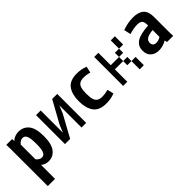

<svg xmlns="http://www.w3.org/2000/svg" viewBox="68 -1154 2051 2051"><g transform="rotate(-45 1094.0 -128.5)"><path d="M397.5 -218.8Q397.5 -100.6 355 -46.4Q312.5 7.8 245.1 7.8Q194.3 7.8 158.2 -23.4V187.5H48.8V-374L46.9 -437.5H132.8L137.7 -407.2Q179.7 -445.3 238.3 -445.3Q311.5 -445.3 354.5 -391.6Q397.5 -337.9 397.5 -218.8ZM282.2 -218.8Q282.2 -301.8 267.6 -334.5Q252.9 -367.2 221.7 -367.2Q186.5 -367.2 158.2 -330.1V-108.4Q185.5 -72.3 221.7 -72.3Q252.9 -72.3 267.6 -104.5Q282.2 -136.7 282.2 -218.8Z M816.4 -437.5V0H746.1V-335L710.9 -249L574.2 0H496.1V-437.5H566.4V-101.6L601.6 -186.5L740.2 -437.5Z M1139.6 -362.3Q1100.6 -362.3 1078.6 -348.6Q1056.6 -335 1046.9 -304.2Q1037.1 -273.4 1037.1 -218.8Q1037.1 -164.1 1046.9 -133.3Q1056.6 -102.5 1078.6 -88.9Q1100.6 -75.2 1139.6 -75.2Q1177.7 -75.2 1227.5 -88.9L1244.1 -16.6Q1186.5 6.8 1118.2 6.8Q1011.7 6.8 967.8 -53.7Q923.8 -114.3 923.8 -218.8Q923.8 -323.2 967.8 -383.8Q1011.7 -444.3 1118.2 -444.3Q1186.5 -444.3 1244.1 -420.9L1227.5 -348.6Q1186.5 -362.3 1139.6 -362.3Z M1437.5 -250H1562.5V-187.5H1437.5V0H1375V-437.5H1437.5ZM1625 -437.5H1687.5V-312.5H1625ZM1562.5 -250V-312.5H1625V-250ZM1625 -125H1562.5V-187.5H1625ZM1625 0V-125H1687.5V0Z M2038.1 0 2031.2 -29.3Q1974.6 3.9 1916 3.9Q1857.4 3.9 1822.3 -28.3Q1787.1 -60.5 1787.1 -120.1Q1787.1 -189.5 1842.3 -225.1Q1897.5 -260.7 2019.5 -267.6V-278.3Q2019.5 -323.2 2002.4 -340.3Q1985.4 -357.4 1941.4 -357.4Q1890.6 -357.4 1822.3 -335.9L1804.7 -413.1Q1886.7 -443.4 1964.8 -443.4Q2046.9 -443.4 2087.9 -406.7Q2128.9 -370.1 2128.9 -292V-62.5L2130.9 0ZM1952.1 -74.2Q1983.4 -74.2 2019.5 -95.7V-199.2Q1955.1 -193.4 1927.7 -174.8Q1900.4 -156.2 1900.4 -125Q1900.4 -101.6 1913.1 -87.9Q1925.8 -74.2 1952.1 -74.2Z"/></g></svg>

Font: Sudo
Style: Bold
Weight: 700
Monospace: yes
Designer: Jens Kutilek
Foundry: Jens Kutilek
Version: Version 0.040